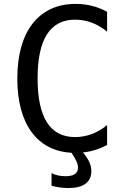

<svg xmlns="http://www.w3.org/2000/svg" viewBox="-20 -762 642 975"><path d="M523.9 -601.1V-702.1Q485.8 -722.7 446.5 -732.4Q407.2 -742.2 363.8 -742.2Q293.9 -742.2 239 -716.8Q184.1 -691.4 145.5 -642.1Q107.4 -593.3 87.6 -522.7Q67.9 -452.1 67.9 -362.8Q67.9 -276.9 86.2 -208.7Q104.5 -140.6 139.6 -92.3Q175.3 -43.5 226.6 -16.6Q277.8 10.3 342.8 13.7Q360.8 40 368.4 57.1Q376 74.2 376 88.9Q376 132.8 313.5 132.8Q293.9 132.8 274.9 128.9Q255.9 125 241.7 117.2V181.2Q285.2 192.9 326.7 192.9Q384.8 192.9 414.3 170.9Q443.8 148.9 443.8 107.4Q443.8 83.5 433.8 61.3Q423.8 39.1 401.4 12.2Q465.3 5.4 523.9 -25.9V-127Q488.3 -97.2 446.8 -81.5Q405.3 -65.9 361.3 -65.9Q170.9 -65.9 170.9 -363.8Q170.9 -662.1 361.3 -662.1Q449.7 -662.1 523.9 -601.1Z"/></svg>

Font: Hack Dev
Style: Regular
Weight: 400
Designer: Christopher Simpkins
Foundry: Christopher Simpkins
Version: Version 2.0315